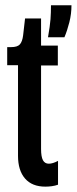

<svg xmlns="http://www.w3.org/2000/svg" viewBox="-20 -701 291 728"><path d="M48.3 -110.3V-453.7H7.3V-522.3H21.7Q46 -522.3 55.3 -532.7Q64.7 -543 67.7 -567.3L75 -631H135.7V-528H199.3V-452.7H135.7V-136.3Q135.7 -106.7 142.8 -93.5Q150 -80.3 165 -80.3Q172.3 -80.3 181.2 -83Q190 -85.7 200 -91V-0.7Q189 3.3 176.5 5Q164 6.7 152 6.7Q101.7 6.7 75 -24Q48.3 -54.7 48.3 -110.3ZM173.3 -681H251Q251 -648.3 243 -616.7Q235 -585 224.3 -559.7H162Q169.7 -603.3 171.5 -628.2Q173.3 -653 173.3 -681Z"/></svg>

Font: Bricolage Grotesque 96pt Condensed ExBd
Style: Regular
Weight: 800
Width: 3
Designer: Mathieu Triay
Foundry: Atelier Triay
Version: Version 1.001;Glyphs 3.2 (3207)